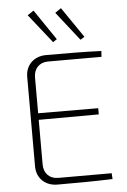

<svg xmlns="http://www.w3.org/2000/svg" viewBox="-61 -975 675 1019"><g transform="rotate(-5 276.5 -465.5)"><path d="M267 -769 157 -931 124 -909 246 -755ZM414 -769 303 -931 271 -909 392 -755ZM210 -35C164 -35 134 -66 134 -113V-351L454 -352V-385L134 -386V-577C134 -624 164 -655 210 -655H495L497 -686C401 -690 301 -690 203 -690C138 -690 93 -646 93 -584V-106C93 -44 138 0 203 0C301 0 401 0 497 -4L495 -35Z"/></g></svg>

Font: Exo 2 Extra Light
Style: Regular
Weight: 250
Designer: Natanael Gama
Version: Version 1.001;PS 001.001;hotconv 1.0.88;makeotf.lib2.5.64775